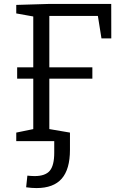

<svg xmlns="http://www.w3.org/2000/svg" viewBox="-20 -718 614 977"><path d="M314.7 0H62.7V-43.3L160.3 -63.3L149.3 -49V-650L163 -631.7L62.7 -649.7V-693L230 -698H546L546.3 -522.7H496.3L476.3 -648L496 -637H216.3L231 -651.7V-49L218.7 -63.3L336 -43.3V44.3Q336 143 294.2 191Q252.3 239 165.7 239Q153.3 239 140.3 238Q127.3 237 113 235L119.3 175.7Q129.3 176.7 138 177.3Q146.7 178 156.3 178Q210.3 178 233.2 151Q256 124 256 59V-17.3ZM450 -375.3V-317.7H67.3V-375.3Z"/></svg>

Font: Bitter Thin
Style: Regular
Weight: 100
Designer: Sol Matas, and Bitter project Authors
Foundry: Sol Matas
Version: Version 2.002